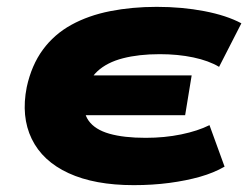

<svg xmlns="http://www.w3.org/2000/svg" viewBox="-20 -529 724 560"><path d="M370 11Q256 11 180 -24Q104 -59 72.5 -124Q41 -189 58 -275Q72 -339 105 -384Q138 -429 188 -456.5Q238 -484 301.5 -496.5Q365 -509 437 -509Q511 -509 576 -496.5Q641 -484 684 -461L619 -334Q589 -352 544 -361.5Q499 -371 446 -371Q385 -371 338.5 -359Q292 -347 264 -321Q236 -295 230 -254L204 -309H539L520 -193H186L227 -244Q220 -203 238.5 -177Q257 -151 299 -139Q341 -127 405 -127Q460 -127 508.5 -137Q557 -147 591 -164L635 -43Q604 -25 563.5 -13.5Q523 -2 474 4.5Q425 11 370 11Z"/></svg>

Font: Nunito Sans 10pt Expanded Black
Style: Italic
Weight: 900
Width: 7
Italic angle: -9°
Designer: Vernon Adams
Foundry: Vernon Adams
Version: Version 3.101;gftools[0.9.27]